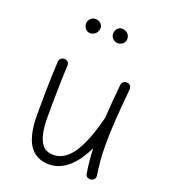

<svg xmlns="http://www.w3.org/2000/svg" viewBox="-143 -868 876 997"><g transform="rotate(20 294.5 -370.0)"><path d="M504.4 -481.9V-484.9C504.4 -500.5 494.1 -509.8 481 -511.2H478C465.8 -511.2 452.1 -504.9 450.7 -487.3C443.4 -413.6 438.5 -351.6 435.1 -298.3C434.6 -297.4 434.6 -296.4 434.1 -294.9C418.9 -234.9 397.9 -168.9 368.7 -116.2C338.9 -63 299.8 -27.3 247.6 -27.3C221.7 -27.3 201.7 -35.2 188 -51.3C160.6 -83 152.8 -139.2 152.8 -203.6C152.8 -255.9 153.3 -304.2 154.3 -348.6C154.8 -393.1 156.2 -439.5 158.7 -488.3V-489.7C158.7 -503.4 149.9 -515.6 131.8 -515.6C115.7 -515.6 105 -502.9 104.5 -489.3C98.6 -380.4 98.1 -283.7 98.1 -182.6C98.1 -146 102.5 -111.3 111.3 -79.6C128.9 -15.6 169.9 26.9 243.7 26.9C329.1 26.9 390.1 -44.9 431.2 -130.4C433.1 -83 437 -40 444.3 4.4C446.8 22.5 461.4 26.9 471.2 26.9C473.6 26.9 475.6 26.4 478 25.9C490.2 22.5 498.5 12.7 498.5 2.4C498.5 0.5 498.5 -1.5 498 -3.9C489.7 -58.1 484.9 -108.9 484.9 -172.9C484.9 -248.5 491.2 -342.8 504.4 -481.9ZM403.8 -724.6C403.8 -747.6 384.8 -765.6 359.9 -765.6C340.3 -765.6 324.7 -748 324.7 -724.1C324.7 -706.1 340.8 -686.5 363.8 -686.5C384.8 -686.5 403.8 -701.7 403.8 -724.6ZM253.9 -731C253.9 -751 233.9 -765.6 213.9 -765.6C191.9 -765.6 174.8 -748 174.8 -726.1C174.8 -706.5 189.5 -686.5 209.5 -686.5C235.4 -686.5 253.9 -705.1 253.9 -731Z"/></g></svg>

Font: Mikhak Light
Style: Regular
Weight: 300
Designer: Amin Abedi
Version: Version 3.2